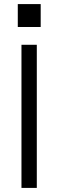

<svg xmlns="http://www.w3.org/2000/svg" viewBox="-20 -919 285 939"><path d="M85 0H160V-700H85ZM67 -787H179V-899H67Z"/></svg>

Font: Absans
Style: Regular
Weight: 400
Designer: Valerio Monopoli
Version: Version 1.200;Glyphs 3.2 (3217)